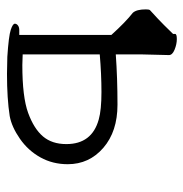

<svg xmlns="http://www.w3.org/2000/svg" viewBox="-8 -514 538 563"><g transform="rotate(90 261.5 -233.0)"><path d="M18 -353Q8 -364 8 -391Q8 -400 10 -403L36 -427Q50 -440 80 -471V-477Q80 -482 95 -482Q110 -482 126 -475.5Q142 -469 142 -459L140 -378V-303Q209 -308 287.5 -308Q366 -308 414 -266.5Q462 -225 462 -162Q462 -118 442 -82Q422 -46 387.5 -22Q353 2 321 8Q270 16 197 16L147 15Q86 11 68 5Q50 -1 50 -7Q50 -12 55 -16Q60 -20 69 -20H83V-290Q45 -332 18 -353ZM331 -253Q303 -261 250.5 -261Q198 -261 140 -256V-30L171 -29Q265 -29 311.5 -46Q358 -63 380.5 -89.5Q403 -116 403 -158Q403 -233 331 -253Z"/></g></svg>

Font: Moon Stars Kai T Light
Style: Regular
Weight: 300
Designer: GuiWonder
Version: Version 1.101